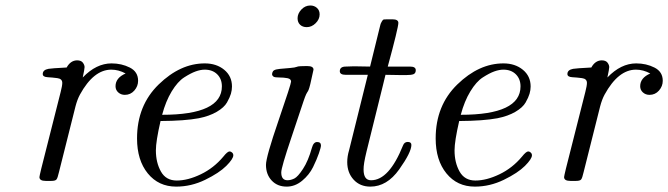

<svg xmlns="http://www.w3.org/2000/svg" viewBox="-20 -675 2457 706"><path d="M125 -23.9Q125 -26.9 131.8 -55.2L203.1 -336.9Q209 -359.9 209 -370.1Q209 -385.3 190.9 -387.7Q172.9 -390.1 155 -391.1Q137.2 -392.1 137.2 -402.8Q137.2 -418 158.2 -421.9Q168 -423.8 225.1 -426.8Q239.3 -452.6 263.2 -453.1Q278.3 -453.1 284.7 -444.6Q291 -436 291 -428.2Q291 -421.4 284.2 -390.1Q334 -441.9 390.1 -441.9Q427.2 -441.9 457.5 -426.5Q487.8 -411.1 487.8 -377.9Q487.8 -357.9 473.9 -342Q460 -326.2 439 -326.2Q424.8 -326.2 414.8 -335.2Q404.8 -344.2 404.8 -357.9Q404.8 -388.7 441.9 -404.8Q416 -418.9 389.2 -418.9Q324.2 -418.9 273.9 -327.1Q264.2 -309.1 257.6 -283.9Q251 -258.8 196.8 -42Q191.9 -20 187.5 -14.9Q183.1 -9.8 168.9 -9.8H147.9Q125 -9.8 125 -23.9Z M483.9 -166Q483.9 -287.1 563.5 -364.5Q643.1 -441.9 732.9 -441.9Q775.9 -441.9 804.4 -418.5Q833 -395 833 -356.9Q833 -343.8 829.1 -330.3Q825.2 -316.9 814.7 -298.3Q804.2 -279.8 777.1 -263.9Q750 -248 710.9 -240.2Q659.2 -230.5 570.3 -230Q553.2 -155.8 553.2 -122.1Q553.2 -77.1 571.8 -44.2Q590.3 -11.2 629.9 -11.2Q670.9 -11.2 718.5 -34.2Q766.1 -57.1 801.3 -99.1Q816.4 -118.2 824.2 -118.2Q829.1 -118.2 833.5 -114Q837.9 -109.9 837.9 -104Q837.9 -90.8 812 -64.9Q786.1 -39.1 734.6 -13.9Q683.1 11.2 627.9 11.2Q563 11.2 523.4 -37.4Q483.9 -85.9 483.9 -166ZM576.2 -252.9Q795.9 -252.9 795.9 -357.4Q795.9 -384.8 778.6 -401.9Q761.2 -418.9 732.9 -418.9Q717.8 -418.9 699.5 -412.4Q681.2 -405.8 657.2 -390.4Q633.3 -375 611.3 -338.9Q589.4 -302.7 576.2 -252.9Z M958 -68.8Q958 -97.7 1004.2 -231.9Q1050.3 -366.2 1050.3 -375Q1050.3 -384.8 1037.1 -387.5Q1023.9 -390.1 1007.1 -390.1Q990.2 -390.1 985.8 -393.1Q976.1 -399.9 983.9 -413.1Q987.8 -418 997.3 -419.9Q1006.8 -421.9 1027.3 -423.3Q1047.9 -424.8 1062 -426.8Q1066.9 -427.7 1070.6 -429Q1074.2 -430.2 1076.2 -430.7Q1078.1 -431.2 1085.2 -431.6Q1092.3 -432.1 1106 -432.1H1109.9Q1132.8 -432.1 1132.8 -418.9Q1132.8 -417 1121.1 -366.2Q1117.2 -350.1 1114.5 -344Q1111.8 -337.9 1110.8 -337.4Q1109.9 -336.9 1106 -328.9Q1102.1 -320.8 1096.2 -303.2Q1077.1 -246.1 1051.3 -168.9Q1014.2 -59.1 1014.2 -41Q1014.2 -12.2 1037.1 -12.2Q1049.3 -12.2 1062.3 -18.6Q1075.2 -24.9 1094.2 -54Q1113.3 -83 1127 -131.8Q1132.8 -152.8 1146 -152.8Q1160.2 -152.8 1160.2 -140.1Q1160.2 -133.3 1152.6 -111.1Q1145 -88.9 1131.1 -60.5Q1117.2 -32.2 1091.1 -10.5Q1064.9 11.2 1034.2 11.2Q1000 11.2 979 -11.2Q958 -33.7 958 -68.8ZM1074.2 -607.9Q1074.2 -625 1088.1 -639.9Q1102.1 -654.8 1121.1 -654.8Q1135.3 -654.8 1145.3 -646Q1155.3 -637.2 1155.3 -622.1Q1155.3 -604 1140.6 -589.6Q1126 -575.2 1107.9 -575.2Q1092.8 -575.2 1083.5 -584Q1074.2 -592.8 1074.2 -607.9Z M1229.5 -413.1Q1229.5 -430.2 1251.5 -430.2Q1256.3 -430.2 1266.6 -430.7Q1276.9 -431.2 1281.7 -431.2Q1291.5 -431.2 1311 -430.7Q1330.6 -430.2 1340.8 -430.2L1376.5 -575.2Q1379.4 -587.4 1380.6 -589.6Q1381.8 -591.8 1384.8 -597.4Q1387.7 -603 1392.1 -603.5Q1396.5 -604 1404.8 -604H1422.9Q1444.8 -604 1444.8 -590.8Q1444.8 -573.7 1405.8 -430.2H1487.8Q1508.8 -430.2 1508.8 -417Q1508.8 -405.8 1500.7 -402.3Q1492.7 -398.9 1472.7 -398.9H1456.5Q1446.8 -398.9 1427.2 -399.4Q1407.7 -399.9 1397.5 -399.9Q1395.5 -394 1392.6 -380.1Q1389.6 -366.2 1387.7 -359.9L1327.6 -117.2Q1316.4 -71.3 1316.9 -51.8Q1316.9 -12.2 1344.2 -12.2Q1344.2 -12.2 1344.7 -12.2Q1410.6 -12.2 1461.9 -140.1Q1466.8 -153.3 1479.7 -153.1Q1492.7 -152.8 1492.7 -142.1Q1492.7 -115.2 1447.8 -52Q1402.8 11.2 1341.8 11.2Q1303.7 11.2 1280.3 -14.4Q1256.8 -40 1256.8 -79.1Q1256.8 -100.1 1263.7 -123L1332.5 -399.9H1251.5Q1229.5 -399.9 1229.5 -413.1Z M1582 -166Q1582 -287.1 1661.6 -364.5Q1741.2 -441.9 1831.1 -441.9Q1874 -441.9 1902.6 -418.5Q1931.2 -395 1931.2 -356.9Q1931.2 -343.8 1927.2 -330.3Q1923.3 -316.9 1912.8 -298.3Q1902.3 -279.8 1875.2 -263.9Q1848.1 -248 1809.1 -240.2Q1757.3 -230.5 1668.5 -230Q1651.4 -155.8 1651.4 -122.1Q1651.4 -77.1 1669.9 -44.2Q1688.5 -11.2 1728 -11.2Q1769 -11.2 1816.7 -34.2Q1864.3 -57.1 1899.4 -99.1Q1914.6 -118.2 1922.4 -118.2Q1927.2 -118.2 1931.6 -114Q1936 -109.9 1936 -104Q1936 -90.8 1910.2 -64.9Q1884.3 -39.1 1832.8 -13.9Q1781.2 11.2 1726.1 11.2Q1661.1 11.2 1621.6 -37.4Q1582 -85.9 1582 -166ZM1674.3 -252.9Q1894 -252.9 1894 -357.4Q1894 -384.8 1876.7 -401.9Q1859.4 -418.9 1831.1 -418.9Q1815.9 -418.9 1797.6 -412.4Q1779.3 -405.8 1755.4 -390.4Q1731.4 -375 1709.5 -338.9Q1687.5 -302.7 1674.3 -252.9Z M2054.2 -23.9Q2054.2 -26.9 2061 -55.2L2132.3 -336.9Q2138.2 -359.9 2138.2 -370.1Q2138.2 -385.3 2120.1 -387.7Q2102.1 -390.1 2084.2 -391.1Q2066.4 -392.1 2066.4 -402.8Q2066.4 -418 2087.4 -421.9Q2097.2 -423.8 2154.3 -426.8Q2168.5 -452.6 2192.4 -453.1Q2207.5 -453.1 2213.9 -444.6Q2220.2 -436 2220.2 -428.2Q2220.2 -421.4 2213.4 -390.1Q2263.2 -441.9 2319.3 -441.9Q2356.4 -441.9 2386.7 -426.5Q2417 -411.1 2417 -377.9Q2417 -357.9 2403.1 -342Q2389.2 -326.2 2368.2 -326.2Q2354 -326.2 2344 -335.2Q2334 -344.2 2334 -357.9Q2334 -388.7 2371.1 -404.8Q2345.2 -418.9 2318.4 -418.9Q2253.4 -418.9 2203.1 -327.1Q2193.4 -309.1 2186.8 -283.9Q2180.2 -258.8 2126 -42Q2121.1 -20 2116.7 -14.9Q2112.3 -9.8 2098.1 -9.8H2077.1Q2054.2 -9.8 2054.2 -23.9Z"/></svg>

Font: CMU Classical Serif
Style: Italic
Weight: 500
Italic angle: -14.04°
Version: Version 0.7.0